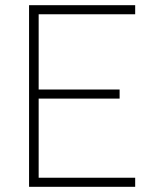

<svg xmlns="http://www.w3.org/2000/svg" viewBox="-20 -720 592 740"><path d="M501 0H92V-700H501V-665H129V-375H441V-340H129V-35H501Z"/></svg>

Font: Storia Sans Thin
Style: Regular
Weight: 100
Designer: Accademia di Belle Arti di Urbino and others
Foundry: Accademia di Belle Arti di Urbino and others.
Version: Version 60.001;May 25, 2020;FontCreator 12.0.0.2522 64-bit